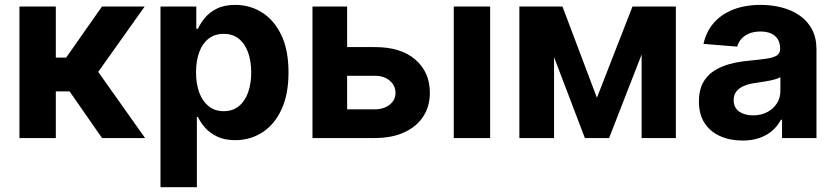

<svg xmlns="http://www.w3.org/2000/svg" viewBox="-20 -573 3470 797"><path d="M60.7 0V-545.9H211.7V-333.8H254.5L403.3 -545.9H580.5L387.7 -274.6L582.2 0H403.5L268.9 -193.6H211.7V0Z M646.2 204.1V-545.9H794.8V-453.7H801.7Q811.8 -476.1 830.8 -499Q849.7 -522 880.5 -537.4Q911.3 -552.7 956.9 -552.7Q1017 -552.7 1067 -521.7Q1117.1 -490.6 1147.4 -428.3Q1177.6 -365.9 1177.6 -272.1Q1177.6 -181 1148.3 -118.3Q1119 -55.6 1068.8 -23.4Q1018.7 8.8 956.2 8.8Q912.4 8.8 881.7 -6Q851 -20.7 831.5 -42.8Q812.1 -64.9 801.7 -87.5H797.2V204.1ZM908.5 -111.5Q945.8 -111.5 971.1 -132Q996.5 -152.4 1009.6 -188.8Q1022.8 -225.2 1022.8 -272.5Q1022.8 -319.8 1009.7 -355.8Q996.7 -391.8 971.4 -412.1Q946.2 -432.4 908.5 -432.4Q871.9 -432.4 846.3 -412.8Q820.7 -393.2 807.3 -357.3Q793.8 -321.4 793.8 -272.5Q793.8 -224.1 807.4 -188Q820.9 -151.9 846.6 -131.7Q872.3 -111.5 908.5 -111.5Z M1371.6 -377.5H1534.9Q1643.2 -378 1703.6 -326.1Q1764.1 -274.2 1764.4 -188.1Q1764.4 -131.9 1737 -89.6Q1709.6 -47.4 1658.3 -23.7Q1607 0 1534.9 0H1277.1V-545.9H1421V-119.1H1534.9Q1572.5 -119.1 1597 -138.1Q1621.5 -157 1621.8 -187.1Q1621.5 -218.8 1597 -238.9Q1572.5 -258.9 1534.9 -258.4H1371.6ZM1863.6 0V-545.9H2014.6V0Z M2407.8 0 2199.8 -545.9H2314.8L2457.8 -167.2L2605.5 -545.9H2720.9L2508.4 0ZM2135.9 0V-545.9H2279.9V0ZM2643.4 0V-545.9H2785.5V0Z M3062.4 10.4Q3010.4 10.4 2969.2 -8Q2928 -26.3 2904.6 -62.4Q2881.2 -98.5 2881.2 -152.3Q2881.2 -198 2897.7 -228.7Q2914.2 -259.4 2943 -278.3Q2971.8 -297.2 3008.5 -307.1Q3045.3 -317 3086 -320.7Q3133.5 -325.3 3162.5 -329.6Q3191.6 -333.9 3204.9 -342.9Q3218.3 -352 3218.3 -369.3V-371.7Q3218.3 -394.2 3208.7 -410Q3199.1 -425.7 3181 -433.9Q3162.9 -442.2 3137.2 -442.2Q3110.1 -442.2 3090.2 -434.1Q3070.3 -426 3057.8 -411.9Q3045.3 -397.8 3040.1 -379.5L2900.3 -390.8Q2910.9 -440.6 2942.1 -477Q2973.3 -513.3 3022.9 -533Q3072.5 -552.7 3137.8 -552.7Q3183.2 -552.7 3224.7 -542.1Q3266.2 -531.4 3298.8 -509.1Q3331.4 -486.7 3350.3 -451.7Q3369.2 -416.7 3369.2 -368.2V0H3226.3V-76H3221.6Q3208.3 -50.5 3186.4 -31.1Q3164.5 -11.7 3133.7 -0.7Q3102.9 10.4 3062.4 10.4ZM3105.6 -94.1Q3139 -94.1 3164.6 -107.5Q3190.2 -120.9 3204.8 -143.7Q3219.4 -166.5 3219.4 -194.9V-252.7Q3212.6 -248.4 3200.1 -244.6Q3187.6 -240.8 3172.2 -237.8Q3156.8 -234.8 3141.7 -232.5Q3126.7 -230.3 3114.4 -228.5Q3087.5 -224.7 3067.5 -216.1Q3047.6 -207.4 3036.5 -193.1Q3025.5 -178.8 3025.5 -157.4Q3025.5 -126.3 3048 -110.2Q3070.5 -94.1 3105.6 -94.1Z"/></svg>

Font: Inter
Style: Regular
Weight: 400
Designer: Rasmus Andersson
Foundry: rsms
Version: Version 4.000;git-8c9346024